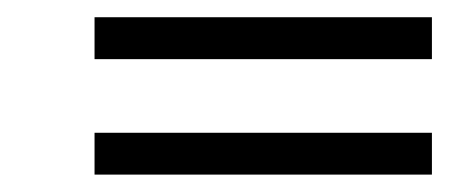

<svg xmlns="http://www.w3.org/2000/svg" viewBox="-20 -422 552 224"><path d="M90.3 -353V-401.9H483.9V-353ZM90.3 -218.3V-267.1H483.9V-218.3Z"/></svg>

Font: Elstob 14pt SemiBold
Style: Italic
Weight: 600
Italic angle: -20°
Designer: Peter S. Baker
Version: Version 1.015